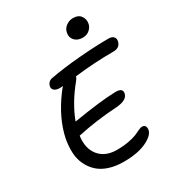

<svg xmlns="http://www.w3.org/2000/svg" viewBox="-217 -1062 1102 1201"><g transform="rotate(-30 334.0 -462.0)"><path d="M487.8 -793.9Q451.2 -793.9 430.7 -816.4Q410.2 -838.9 417 -871.1Q421.9 -897.5 444.6 -914.3Q467.3 -931.2 496.1 -931.2Q533.2 -931.2 550.8 -906.7Q568.4 -882.3 562 -850.1Q557.6 -828.6 538.1 -811.3Q518.6 -793.9 487.8 -793.9ZM168.9 -273.9Q167 -272.9 164.1 -272.9Q151.9 -185.5 195.3 -132.3Q238.8 -79.1 323.2 -79.1Q370.6 -79.1 409.4 -86.7Q448.2 -94.2 467.8 -103Q487.3 -111.8 503.7 -119.4Q520 -127 527.8 -127Q544.4 -127 551.3 -116.5Q558.1 -106 555.2 -88.9Q547.9 -51.8 485.4 -22.5Q422.9 6.8 323.2 6.8Q264.6 6.8 217.8 -8.5Q170.9 -23.9 140.9 -51.8Q110.8 -79.6 92.5 -118.2Q74.2 -156.7 72 -202.9Q69.8 -249 79.1 -300.8Q106.4 -431.6 201.2 -560.1Q217.3 -582.5 229 -594.2Q217.3 -592.8 208 -592.8Q179.7 -592.8 166.5 -604.5Q153.3 -616.2 157.2 -634.8Q159.7 -647 168.9 -657.2Q178.2 -667.5 193.8 -670.9Q290.5 -689 411.1 -699Q531.7 -709 623 -709Q647.5 -709 659.2 -696.8Q670.9 -684.6 667 -666Q658.2 -623 610.8 -623Q470.2 -623 330.1 -606Q327.1 -594.7 316.9 -582Q226.6 -472.2 186 -361.8Q189 -361.8 196.8 -363.8Q389.6 -395.5 493.2 -397.9Q522.5 -397.9 532.7 -388.7Q543 -379.4 540 -361.8Q531.2 -317.4 451.2 -312Q300.3 -302.7 168.9 -273.9Z"/></g></svg>

Font: Shantell Sans Normal
Style: Italic
Weight: 400
Italic angle: -11.31°
Designer: Stephen Nixon, Anya Danilova, Shantell Martin
Foundry: Arrow Type
Version: Version 1.006;[559af2be0]